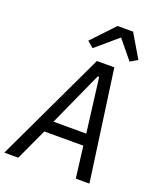

<svg xmlns="http://www.w3.org/2000/svg" viewBox="-176 -1037 943 1138"><g transform="rotate(20 295.5 -467.5)"><path d="M442 0 417 -199H171L79 0H-9L321 -698H431L528 0ZM366 -614H357L202 -272H409ZM463 -935 550 -788 504 -761 408 -878 271 -761 232 -794 365 -935Z"/></g></svg>

Font: iA Writer Mono V
Style: Regular
Weight: 400
Italic angle: -9.5°
Designer: Mike Abbink, Paul van der Laan, Pieter van Rosmalen
Foundry: Bold Monday
Version: Version 2.000